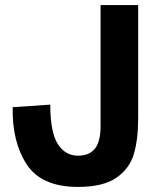

<svg xmlns="http://www.w3.org/2000/svg" viewBox="-20 -720 634 756"><path d="M30 -298 178 -308Q178 -199 207.5 -153Q237 -107 287 -107Q332 -107 354 -135Q376 -163 376 -223V-700H524V-253Q524 -171 507 -113.5Q490 -56 438 -20Q386 16 287 16Q143 16 85 -73Q27 -162 30 -298Z"/></svg>

Font: Uncut Sans VF
Style: Regular
Weight: 400
Designer: Kasper Nordkvist
Foundry: Uncut Type
Version: Version 1.100;FEAKit 1.0